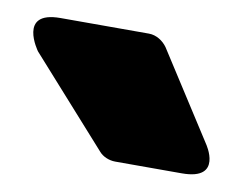

<svg xmlns="http://www.w3.org/2000/svg" viewBox="-57 -840 427 329"><g transform="rotate(10 156.5 -675.0)"><path d="M276 -562C348 -562 308 -619 308 -619L211 -770C204 -780 192 -788 179 -788H25C-49 -788 -3 -725 -3 -725L132 -574C138 -567 149 -562 160 -562Z"/></g></svg>

Font: Asimov Print
Style: E
Weight: 500
Designer: Google
Version: Version 2.000980; 2014